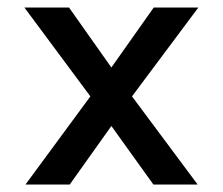

<svg xmlns="http://www.w3.org/2000/svg" viewBox="-20 -486 594 512"><path d="M332 -229 507 6H389L277 -150L166 6H48L221 -229L45 -466H164L277 -306L390 -466H509Z"/></svg>

Font: SUITE SemiBold
Style: Regular
Weight: 600
Designer: Sun
Foundry: Sun
Version: Version 2.040